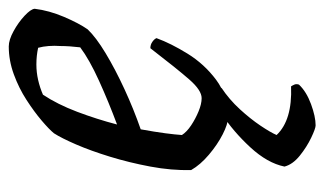

<svg xmlns="http://www.w3.org/2000/svg" viewBox="-171 -369 740 438"><g transform="rotate(-90 199.0 -150.0)"><path d="M149 0Q135 0 111.5 -12Q88 -24 65 -43.5Q42 -63 30 -84Q29 -129 38 -177Q47 -225 60.5 -269Q74 -313 88.5 -346.5Q103 -380 114 -397Q123 -408 143 -425Q163 -442 190 -459.5Q217 -477 248.5 -488.5Q280 -500 312 -500Q327 -500 347 -489Q367 -478 382 -464Q397 -450 398 -441Q394 -408 379.5 -374Q365 -340 351 -320Q333 -301 296.5 -279Q260 -257 214.5 -236Q169 -215 123 -199Q117 -166 114 -143Q111 -120 110 -105Q117 -94 132 -84Q147 -74 164 -67Q181 -60 194 -60Q212 -60 236.5 -88Q261 -116 308 -177Q316 -177 322.5 -172.5Q329 -168 331 -163Q319 -130 295.5 -92Q272 -54 236 -27Q200 0 149 0ZM134 -253Q185 -272 233.5 -294Q282 -316 310 -337Q313 -362 313 -382Q314 -396 313 -409Q312 -422 309 -433Q300 -435 290.5 -436Q281 -437 271 -437Q253 -437 235.5 -433Q218 -429 202 -422Q180 -389 163 -344Q146 -299 134 -253ZM132 200Q125 200 104 190Q83 180 63 164Q43 148 38 129Q46 90 82 51Q118 12 158 -14L218 -15Q191 3 169 27Q147 51 131.5 74Q116 97 110 111Q144 147 221 144Q223 147 225 151.5Q227 156 225 162Q209 179 180.5 189.5Q152 200 132 200Z"/></g></svg>

Font: Texturina
Style: Italic
Weight: 400
Italic angle: -11°
Designer: Guillermo Torres Carreño
Foundry: Omnibus-Type
Version: Version 1.002; ttfautohint (v1.8.3)